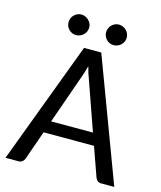

<svg xmlns="http://www.w3.org/2000/svg" viewBox="-118 -888 816 974"><g transform="rotate(15 289.5 -401.0)"><path d="M3.9 0ZM575.2 0H506.3Q494.6 0 487.5 -5.9Q480.5 -11.7 476.6 -20.5L421.9 -174.8H157.2L103 -21Q100.1 -12.7 92 -6.3Q84 0 72.8 0H3.9L244.6 -641.6H335ZM179.7 -238.3H399.4L308.6 -496.6Q303.7 -508.3 298.8 -523.9Q293.9 -539.6 289.6 -557.6Q284.7 -539.1 279.8 -523.4Q274.9 -507.8 270.5 -496.1ZM243.2 -747.6Q243.2 -736.3 238.8 -726.6Q234.4 -716.8 226.8 -709.5Q219.2 -702.1 209.2 -698Q199.2 -693.8 188.5 -693.8Q177.2 -693.8 167.5 -698Q157.7 -702.1 150.4 -709.5Q143.1 -716.8 138.9 -726.6Q134.8 -736.3 134.8 -747.6Q134.8 -758.8 138.9 -768.6Q143.1 -778.3 150.4 -785.6Q157.7 -793 167.5 -797.4Q177.2 -801.8 188.5 -801.8Q199.2 -801.8 209.2 -797.4Q219.2 -793 226.8 -785.6Q234.4 -778.3 238.8 -768.6Q243.2 -758.8 243.2 -747.6ZM440.4 -747.6Q440.4 -736.3 436 -726.6Q431.6 -716.8 424.1 -709.5Q416.5 -702.1 406.5 -698Q396.5 -693.8 385.7 -693.8Q374.5 -693.8 364.7 -698Q355 -702.1 347.7 -709.5Q340.3 -716.8 336.2 -726.6Q332 -736.3 332 -747.6Q332 -758.8 336.2 -768.6Q340.3 -778.3 347.7 -785.6Q355 -793 364.7 -797.4Q374.5 -801.8 385.7 -801.8Q396.5 -801.8 406.5 -797.4Q416.5 -793 424.1 -785.6Q431.6 -778.3 436 -768.6Q440.4 -758.8 440.4 -747.6Z"/></g></svg>

Font: Carlito
Style: Regular
Weight: 400
Designer: Lukasz Dziedzic
Foundry: tyPoland Lukasz Dziedzic
Version: Version 1.104